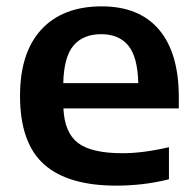

<svg xmlns="http://www.w3.org/2000/svg" viewBox="-20 -574 618 604"><path d="M346 10Q193 10 118 -57.5Q43 -125 43 -272.5Q43 -408.5 110.2 -481.2Q177.5 -554 300 -554Q418 -554 480.2 -480.8Q542.5 -407.5 542.5 -268V-233H179.5Q183 -156.5 225.5 -124.2Q268 -92 365.5 -92Q399 -92 436.2 -97Q473.5 -102 511.5 -111V-10Q466.5 1 426 5.5Q385.5 10 346 10ZM298 -466.5Q242 -466.5 211.5 -431Q181 -395.5 179 -312.5H415Q413 -395 383.5 -430.8Q354 -466.5 298 -466.5Z"/></svg>

Font: Encode Sans SmExp SmBold
Style: Regular
Weight: 600
Width: 6
Designer: Multiple Designers
Foundry: Impallari Type
Version: Version 3.002; ttfautohint (v1.8.3) -l 8 -r 50 -G 200 -x 14 